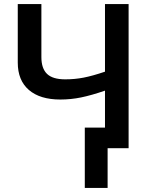

<svg xmlns="http://www.w3.org/2000/svg" viewBox="-20 -734 751 951"><path d="M500 -714V-379Q438 -358 394 -349.5Q350 -341 303 -341Q241 -341 213 -368Q185 -395 185 -451V-714H68V-424Q68 -336 123 -288.5Q178 -241 279 -241Q331 -241 382 -251.5Q433 -262 500 -285V-102H400V197H513V0H617V-714Z"/></svg>

Font: OpenSansMMV
Style: Semibold
Weight: 600
Designer: Steve Matteson
Foundry: Ascender Corporation
Version: Version 6.000